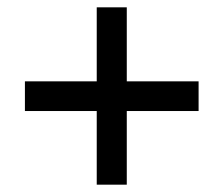

<svg xmlns="http://www.w3.org/2000/svg" viewBox="-20 -615 612 524"><path d="M326 -393V-595H244V-393H48V-312H244V-111H326V-312H522V-393Z"/></svg>

Font: Noto Sans Bamum Medium
Style: Regular
Weight: 500
Designer: Monotype Design Team
Foundry: Monotype Imaging Inc.
Version: Version 2.002